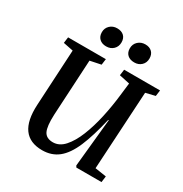

<svg xmlns="http://www.w3.org/2000/svg" viewBox="-209 -1082 1197 1255"><g transform="rotate(30 389.0 -454.5)"><path d="M648 -59 733 -46 727 0H537L530 -12L566 -374H562Q530 -237 493.5 -151.5Q457 -66 407 -26Q357 14 286 14Q98 14 111 -227L134 -650L59 -665L65 -710H350L344 -665L262 -648L239 -227Q235 -137 253 -101.5Q271 -66 321 -66Q369 -66 407 -108.5Q445 -151 473.5 -222Q502 -293 521 -379.5Q540 -466 550 -555L561 -648L482 -665L488 -710H759L753 -665L682 -648ZM450 -850Q450 -882 472 -902.5Q494 -923 526 -923Q558 -923 576.5 -905Q595 -887 595 -856Q595 -824 574 -804Q553 -784 521 -784Q488 -784 469 -801.5Q450 -819 450 -850ZM239 -850Q239 -881 260.5 -901.5Q282 -922 314 -922Q347 -922 365.5 -904.5Q384 -887 384 -856Q384 -824 363 -803.5Q342 -783 309 -783Q277 -783 258 -801Q239 -819 239 -850Z"/></g></svg>

Font: Literata 36pt SemiBold
Style: Italic
Weight: 600
Italic angle: -2°
Designer: Latin by Veronika Burian and Jose Scaglione. Greek by Irene Vlachou. Cyrillic by Vera Evstafieva
Foundry: TypeTogether
Version: Version 3.002